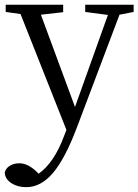

<svg xmlns="http://www.w3.org/2000/svg" viewBox="-24 -522 583 809"><path d="M86.9 266.6Q49.8 266.6 24.4 250Q-2.9 232.4 -3.9 205.1Q0 186.5 18.6 175.8Q35.2 166 57.6 166Q93.8 166 130.9 202.1L138.7 210Q205.1 163.1 247.1 47.9L255.9 25.4L62.5 -462.9L0 -471.7V-502H242.2V-470.7L148.4 -460L292 -71.3L430.7 -459L335 -471.7V-502H539.1V-471.7L479.5 -460L299.8 15.6Q250 147.5 198.2 208Q147.5 266.6 86.9 266.6Z"/></svg>

Font: Bpmf GenRyu Min R
Style: R
Weight: 400
Foundry: But Ko
Version: Version 1.320